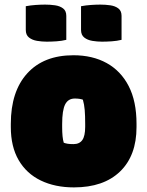

<svg xmlns="http://www.w3.org/2000/svg" viewBox="-20 -802 640 834"><path d="M299 -562Q382 -562 443.5 -528Q505 -494 539 -428Q573 -362 573 -264V-250Q573 -126 501.5 -57Q430 12 301 12Q219 12 157 -18Q95 -48 61 -106.5Q27 -165 27 -250V-264Q27 -405 98.5 -483.5Q170 -562 299 -562ZM305 -374Q276 -374 263 -348.5Q250 -323 250 -263V-250Q250 -204 257 -182Q265 -179 274.5 -177.5Q284 -176 299 -176Q325 -176 337.5 -193.5Q350 -211 350 -251V-264Q350 -300 348 -324Q346 -348 340 -369Q326 -374 305 -374ZM92 -775Q113 -779 135.5 -780.5Q158 -782 176 -782Q198 -782 219 -779Q240 -776 254 -765.5Q268 -755 268 -733V-629Q248 -624 225 -622.5Q202 -621 183 -621Q162 -621 141 -624.5Q120 -628 106 -639Q92 -650 92 -672ZM332 -775Q353 -779 375.5 -780.5Q398 -782 416 -782Q438 -782 459 -779Q480 -776 494 -765.5Q508 -755 508 -733V-629Q488 -624 465 -622.5Q442 -621 423 -621Q402 -621 381 -624.5Q360 -628 346 -639Q332 -650 332 -672Z"/></svg>

Font: Recursive Sn Csl St XBk
Style: Regular
Weight: 1000
Version: Version 1.079;hotconv 1.0.112;makeotfexe 2.5.65598; ttfautoh